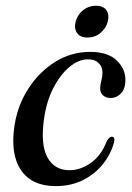

<svg xmlns="http://www.w3.org/2000/svg" viewBox="-20 -639 462 670"><path d="M287 -432Q254.5 -432 222.5 -405.5Q190.5 -379 166.2 -332Q142 -285 133.5 -223.5Q121 -133.5 145.8 -89.2Q170.5 -45 222.5 -45Q260.5 -45 297 -70.5Q333.5 -96 353 -147.5Q363 -162.5 370 -162Q382.5 -161.5 378 -142.5Q367 -101.5 339.5 -66.8Q312 -32 270 -10.8Q228 10.5 174 10.5Q91 10.5 53 -45.8Q15 -102 31 -203Q42 -273 79.8 -331Q117.5 -389 173.2 -423.5Q229 -458 295 -458Q356.5 -458 388 -427.5Q419.5 -397 417.5 -355Q416 -326 400.8 -311.5Q385.5 -297 366.5 -297Q349.5 -297 339.2 -306.5Q329 -316 329.5 -332Q330 -345.5 333.8 -358.2Q337.5 -371 337.5 -386.5Q337.5 -406 324.2 -419Q311 -432 287 -432ZM285.5 -508Q260 -508 249 -523.8Q238 -539.5 244 -563.5Q250.5 -588 270 -603.5Q289.5 -619 314.5 -619Q340.5 -619 351.2 -603.5Q362 -588 356 -563.5Q349.5 -539.5 330.2 -523.8Q311 -508 285.5 -508Z"/></svg>

Font: Fraunces 72pt
Style: Italic
Weight: 400
Italic angle: -16°
Version: Version 1.000;[b76b70a41]